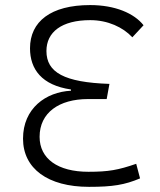

<svg xmlns="http://www.w3.org/2000/svg" viewBox="-20 -723 626 753"><path d="M333.5 -703.1C178.7 -703.1 97.7 -638.2 97.7 -533.7C97.7 -451.7 143.6 -388.7 258.3 -372.1V-367.2C159.7 -362.3 70.3 -297.9 70.3 -179.2C70.3 -62 167.5 9.8 329.1 9.8C422.4 9.8 469.2 2 529.3 -23.4L514.2 -80.6C443.4 -56.2 405.8 -49.3 326.7 -49.3C206.5 -49.3 135.3 -100.6 135.3 -186.5C135.3 -281.2 211.9 -334.5 325.2 -334.5H398.4L409.2 -394C231.9 -399.9 162.1 -439 162.1 -522.9C162.1 -597.2 221.7 -644 334 -644C402.8 -644 462.4 -616.2 499 -576.7L543 -624C505.9 -670.9 431.6 -703.1 333.5 -703.1Z"/></svg>

Font: Cascadia Mono Light
Style: Regular
Weight: 300
Monospace: yes
Designer: Aaron Bell
Foundry: Saja Typeworks
Version: Version 2404.023